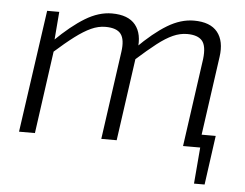

<svg xmlns="http://www.w3.org/2000/svg" viewBox="-48 -555 969 758"><g transform="rotate(5 436.5 -176.5)"><path d="M158 -485 148 -361 152 -345 104 0H41L110 -485ZM366 -497Q431 -497 459.5 -461.5Q488 -426 479 -363L428 0H367L416 -349Q423 -398 406.5 -420Q390 -442 345 -442Q317 -442 288.5 -429Q260 -416 225.5 -390Q191 -364 144 -322V-370Q207 -432 260.5 -464.5Q314 -497 366 -497ZM691 -497Q756 -497 784.5 -461.5Q813 -426 804 -363L753 0H691L740 -349Q746 -401 728.5 -421.5Q711 -442 669 -442Q641 -442 613 -429.5Q585 -417 551.5 -391Q518 -365 470 -322V-370Q533 -433 586 -465Q639 -497 691 -497ZM816 -51 789 144H747L759 0H711L718 -51Z"/></g></svg>

Font: Exo 2 Light
Style: Italic
Weight: 300
Italic angle: -8°
Designer: Natanael Gama
Foundry: Natanael Gama
Version: Version 2.010